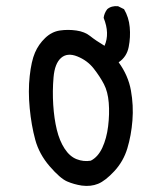

<svg xmlns="http://www.w3.org/2000/svg" viewBox="-20 -610 540 625"><path d="M246.1 -5.9Q220.7 -9.8 198.2 -19.5Q175.8 -29.3 141.6 -68.8Q107.4 -108.4 94.7 -155.3Q82 -202.1 76.7 -257.8Q71.3 -313.5 76.7 -362.3Q82 -411.1 93.8 -438.5Q105.5 -465.8 127 -486.3Q148.4 -506.8 174.8 -510.7Q201.2 -514.6 228.5 -510.7Q255.9 -506.8 273.4 -492.7Q291 -478.5 320.3 -460.9Q337.9 -501 317.4 -551.8Q319.3 -567.4 329.1 -580.1Q342.8 -591.8 364.3 -589.8L383.8 -580.1Q399.4 -553.7 402.3 -521.5Q405.3 -489.3 398.9 -457Q392.6 -424.8 366.2 -407.2Q397.5 -364.3 406.2 -315.4Q415 -266.6 411.1 -217.8Q407.2 -168.9 394.5 -127Q381.8 -85 352.5 -53.2Q323.2 -21.5 299.3 -11.7Q275.4 -2 246.1 -5.9ZM275.4 -86.9Q298.8 -98.6 313 -128.9Q327.1 -159.2 332 -199.2Q336.9 -239.3 334 -275.4Q331.1 -311.5 318.4 -335.9Q305.7 -360.4 285.2 -386.7Q264.6 -413.1 231.9 -426.3Q199.2 -439.5 178.7 -421.4Q158.2 -403.3 154.3 -358.4Q150.4 -313.5 153.3 -268.6Q156.2 -223.6 165 -187.5Q173.8 -151.4 190.4 -126Q207 -100.6 229.5 -91.8Q252 -83 275.4 -86.9Z"/></svg>

Font: NaikaiFont
Style: Regular
Weight: 400
Version: Version 1.67